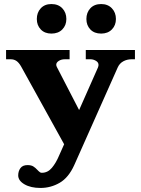

<svg xmlns="http://www.w3.org/2000/svg" viewBox="-20 -717 697 949"><path d="M162 -623Q162 -655 181.5 -676Q201 -697 234 -697Q268 -697 288 -676Q308 -655 308 -623Q308 -592 288 -571.5Q268 -551 234 -551Q201 -551 181.5 -571.5Q162 -592 162 -623ZM407 -623Q407 -655 426.5 -676Q446 -697 480 -697Q513 -697 533 -676Q553 -655 553 -623Q553 -592 533 -571.5Q513 -551 480 -551Q446 -551 426.5 -571.5Q407 -592 407 -623ZM647 -470V-424H630Q608 -424 589.5 -414Q571 -404 562 -384L347 99Q319 161 275 186.5Q231 212 180 212Q132 212 101 194Q70 176 70 150Q70 129 81 114Q92 99 116 99Q134 99 144.5 105.5Q155 112 165 123Q167 125 171 129Q175 133 178.5 135Q182 137 187 137Q216 137 236.5 112.5Q257 88 272 52L297 -4L84 -389Q73 -408 61 -416Q49 -424 33 -424H10V-470H324V-424H300Q283 -424 270.5 -416Q258 -408 258 -397Q258 -392 261 -386L371 -173L464 -383Q467 -391 467 -396Q467 -409 454 -416.5Q441 -424 428 -424H404V-470Z"/></svg>

Font: Taviraj ExtraBold
Style: Regular
Weight: 800
Designer: Katatrad Team
Foundry: CadsonDemak
Version: Version 1.001